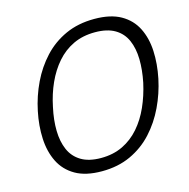

<svg xmlns="http://www.w3.org/2000/svg" viewBox="-102 -775 868 883"><g transform="rotate(-15 332.0 -333.0)"><path d="M277 10Q200 10 151.5 -18Q103 -46 79 -94.5Q55 -143 52 -205Q49 -267 63 -334Q77 -402 106.5 -463.5Q136 -525 180.5 -573Q225 -621 285.5 -648.5Q346 -676 423 -676Q500 -676 548.5 -648.5Q597 -621 621 -573Q645 -525 648 -463.5Q651 -402 637 -334Q623 -267 593.5 -205Q564 -143 519.5 -94.5Q475 -46 414.5 -18Q354 10 277 10ZM289 -50Q347 -50 392.5 -72Q438 -94 472 -133Q506 -172 529 -223.5Q552 -275 565 -334Q577 -393 576 -444Q575 -495 558 -534Q541 -573 504.5 -594.5Q468 -616 410 -616Q352 -616 306.5 -594.5Q261 -573 227 -534Q193 -495 170 -444Q147 -393 135 -334Q122 -275 123 -223.5Q124 -172 141 -133Q158 -94 194.5 -72Q231 -50 289 -50Z"/></g></svg>

Font: Epunda Slab Light
Style: Italic
Weight: 300
Italic angle: -12°
Designer: Simon Atzbach
Foundry: typofactur
Version: Version 1.102